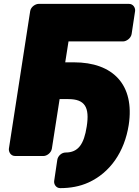

<svg xmlns="http://www.w3.org/2000/svg" viewBox="-20 -768 718 992"><path d="M362 -446H317L334 -554H616C632 -554 656 -569 660 -592L678 -711C680 -727 669 -748 646 -748H180C164 -748 140 -734 136 -711L26 0C24 16 35 38 58 38H205C221 38 244 23 248 0L288 -256H333C418 -256 444 -215 428 -114C414 -23 384 20 319 20C298 20 279 38 276 58L260 166C257 184 270 204 291 204C344 204 393 195 437 175C549 124 623 17 645 -122C677 -331 563 -446 362 -446Z"/></svg>

Font: Asimov Print
Style: EIt
Weight: 500
Designer: Google
Version: Version 2.000980; 2014